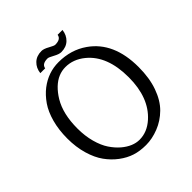

<svg xmlns="http://www.w3.org/2000/svg" viewBox="-222 -982 1146 1146"><g transform="rotate(-45 350.5 -409.5)"><path d="M49.8 0ZM446.8 -829.1H487.8Q483.4 -790 457.5 -765.1Q431.6 -740.2 389.6 -740.2Q371.1 -740.2 342.5 -756.1Q314 -772 304.7 -772Q257.3 -772 252.9 -740.2H211.9Q216.3 -779.3 242.2 -804.2Q268.1 -829.1 310.1 -829.1Q328.6 -829.1 357.2 -813Q385.7 -796.9 395 -796.9Q442.4 -796.9 446.8 -829.1ZM66.4 -483.4Q83 -543.9 111.3 -585Q141.1 -627.9 176.8 -655.3Q248 -710 335 -710Q439.5 -710 517.6 -655.3Q652.8 -561 652.8 -351.6Q652.8 -258.8 627.9 -189Q603 -118.7 559.8 -75.9Q516.6 -33.2 461.9 -11.7Q407.2 9.8 355.2 9.8Q303.2 9.8 262.5 -3.4Q221.7 -16.6 183.1 -45.4Q144.5 -74.2 115 -115.2Q85.4 -156.2 67.6 -217Q49.8 -277.8 49.8 -350.1Q49.8 -422.4 66.4 -483.4ZM343.3 -660.2Q313 -660.2 284.7 -648.4Q256.3 -636.7 229.5 -611.3Q203.1 -585.9 181.6 -550.3Q134.8 -472.2 134.8 -350.1Q134.8 -287.1 149.4 -233.6Q164.1 -180.2 187.5 -145.5Q210.9 -110.4 239.7 -85.9Q294.4 -40 350.1 -40Q414.6 -40 469.2 -88.9Q567.9 -177.2 567.9 -350.1Q567.9 -530.8 465.8 -614.3Q409.7 -660.2 343.3 -660.2Z"/></g></svg>

Font: Pfennig
Style: Medium
Weight: 500
Version: Version 20120410 ; ttfautohint (v0.8)